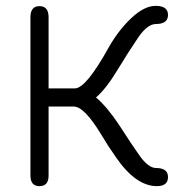

<svg xmlns="http://www.w3.org/2000/svg" viewBox="-20 -629 635 656"><path d="M232 -265H146V-29Q146 7 115 7Q84 7 84 -29V-570Q84 -608 115 -608Q146 -608 146 -570V-327H236Q274 -327 352 -468Q385 -526 429 -567.5Q473 -609 512 -609Q554 -609 554 -578Q554 -547 513 -547Q484 -547 453 -502Q417 -449 382 -391Q343 -326 308 -296Q346 -264 387 -202Q432 -132 457 -97Q487 -55 513 -55Q554 -55 554 -24Q554 7 516 7Q445 7 378 -89Q349 -130 326 -169Q268 -265 232 -265Z"/></svg>

Font: Jura Medium
Style: Regular
Weight: 500
Designer: Daniel Johnson, Alexei Vanyashin
Foundry: Daniel Johnson
Version: Version 5.103